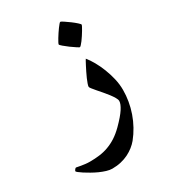

<svg xmlns="http://www.w3.org/2000/svg" viewBox="-209 -463 676 766"><g transform="rotate(-30 129.5 -79.5)"><path d="M273.9 -25.4Q273.9 0.5 269.5 26.6Q265.1 52.7 256.3 77.9Q247.6 103 234.6 126.5Q221.7 149.9 205.1 170.4Q195.8 181.6 183.1 191.7Q170.4 201.7 154.8 209.5Q139.2 217.3 120.4 221.7Q101.6 226.1 80.1 226.1Q68.4 226.1 54 221.7Q39.6 217.3 24.9 210.7Q10.3 204.1 -3.9 196Q-18.1 188 -29.1 180.9Q-40 173.8 -46.6 168.5Q-53.2 163.1 -53.2 161.6Q-53.2 158.7 -49.6 154.1Q-45.9 149.4 -43.5 149.4Q-43 149.4 -37.1 150.6Q-31.2 151.9 -22.7 153.3Q-14.2 154.8 -3.9 156Q6.3 157.2 16.6 157.2Q39.6 157.2 60.8 154.5Q82 151.9 102.1 144.5Q122.1 137.2 141.4 124.8Q160.6 112.3 180.2 92.8Q211.4 61.5 225.1 40.3Q238.8 19 238.8 5.9Q238.8 -1 232.9 -11Q227.1 -21 218.5 -32.2Q210 -43.5 200 -54.9Q189.9 -66.4 181.4 -76.4Q172.9 -86.4 167 -93.8Q161.1 -101.1 161.1 -104Q161.1 -108.4 164.3 -117.7Q167.5 -127 172.4 -138.2Q177.2 -149.4 183.1 -161.1Q189 -172.9 194.1 -182.9Q199.2 -192.9 202.9 -199.5Q206.5 -206.1 207.5 -207Q219.2 -192.9 231 -172.1Q242.7 -151.4 252.2 -127.2Q261.7 -103 267.8 -76.9Q273.9 -50.8 273.9 -25.4ZM261.2 -333Q261.2 -331.1 258.1 -325Q254.9 -318.8 250 -310.5Q245.1 -302.2 239 -293Q232.9 -283.7 227.3 -276.1Q221.7 -268.6 216.8 -263.4Q211.9 -258.3 210 -258.3Q208.5 -258.3 197.5 -265.4Q186.5 -272.5 174.3 -281.5Q162.1 -290.5 152.1 -299.1Q142.1 -307.6 142.1 -310.1Q142.1 -312 145.3 -318.4Q148.4 -324.7 153.6 -333Q158.7 -341.3 164.8 -350.6Q170.9 -359.9 176.5 -367.4Q182.1 -375 186.5 -380.1Q190.9 -385.3 192.9 -385.3Q195.8 -385.3 206.8 -377.9Q217.8 -370.6 230 -361.6Q242.2 -352.5 251.7 -344Q261.2 -335.4 261.2 -333Z"/></g></svg>

Font: Scheherazade
Style: Bold
Weight: 700
Version: Version 2.100 (build 932/914)